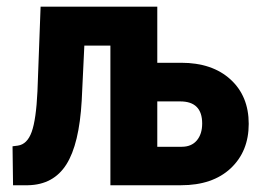

<svg xmlns="http://www.w3.org/2000/svg" viewBox="-20 -548 781 568"><path d="M445.3 -528.3V-362.3H516.1Q607.9 -362.3 661.9 -313Q715.8 -263.7 715.8 -181.6Q715.8 -100.1 662.4 -50Q608.9 0 515.6 0H306.6V-413.1H229.5L221.7 -250Q214.4 -121.6 176.3 -61.5Q138.2 -1.5 63 0H18.6L17.1 -115.2L32.7 -117.2Q60.5 -121.1 73.7 -157.7Q86.9 -194.3 90.8 -277.8L100.1 -528.3ZM445.3 -248V-113.8H517.6Q546.4 -113.8 562.3 -132.6Q578.1 -151.4 578.1 -182.6Q578.1 -248 513.2 -248Z"/></svg>

Font: Roboto Condensed
Style: Bold
Weight: 700
Designer: Google
Version: Version 2.134; 2016